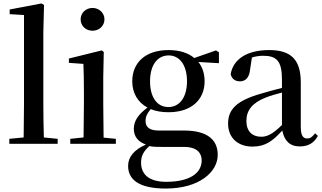

<svg xmlns="http://www.w3.org/2000/svg" viewBox="-20 -833 1867 1112"><path d="M116 0H314V-29L234 -37C232 -98 231 -172 231 -232V-647L235 -804L220 -813L36 -778V-751L119 -746V-232L117 -37L34 -29V0Z M516 -655C553 -655 585 -682 585 -721C585 -759 553 -787 516 -787C478 -787 447 -759 447 -721C447 -682 478 -655 516 -655ZM463 0H651V-29L580 -36C579 -93 578 -177 578 -232V-385L581 -532L569 -541L379 -494V-469L463 -463C465 -414 466 -367 466 -300V-232L464 -37L387 -29V0Z M955 -213C888 -213 849 -272 849 -362C849 -454 890 -512 957 -512C1021 -512 1063 -455 1063 -362C1063 -272 1022 -213 955 -213ZM956 -183C1090 -183 1165 -257 1165 -362C1165 -406 1153 -444 1129 -474L1248 -467V-530L1231 -541L1105 -497C1071 -526 1021 -543 956 -543C821 -543 746 -469 746 -362C746 -295 777 -241 834 -210C776 -167 755 -128 755 -87C755 -43 779 -12 825 4C756 35 722 76 722 128C722 202 777 259 940 259C1134 259 1241 163 1241 64C1241 -22 1183 -77 1046 -77H899C845 -77 823 -98 823 -132C823 -158 832 -176 853 -201C882 -189 916 -183 956 -183ZM845 13C867 18 890 18 927 18H1046C1124 18 1148 56 1148 96C1148 170 1079 220 942 220C850 220 797 182 797 109C797 69 812 43 845 13Z M1716 15C1765 15 1798 -4 1821 -46L1805 -61C1787 -38 1776 -31 1760 -31C1735 -31 1722 -47 1722 -100V-356C1722 -488 1665 -543 1539 -543C1410 -543 1331 -490 1316 -404C1322 -376 1342 -362 1370 -362C1399 -362 1423 -380 1428 -428L1439 -500C1462 -507 1483 -510 1504 -510C1582 -510 1613 -480 1613 -372V-324C1572 -313 1529 -302 1493 -291C1349 -250 1301 -199 1301 -117C1301 -33 1360 16 1442 16C1517 16 1559 -16 1615 -77C1626 -19 1658 15 1716 15ZM1613 -109C1558 -55 1526 -41 1493 -41C1442 -41 1407 -71 1407 -133C1407 -194 1442 -238 1519 -268C1544 -278 1578 -288 1613 -297Z"/></svg>

Font: Noto Serif JP SemiBold
Style: Regular
Weight: 600
Designer: Ryoko NISHIZUKA 西塚涼子 (kana & ideographs); Frank Grießhammer (Latin, Greek & Cyrillic); Wenlong ZHANG 张文龙 (bopomofo); San
Foundry: Adobe
Version: Version 2.001;hotconv 1.1.0;makeotfexe 2.6.0